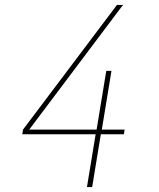

<svg xmlns="http://www.w3.org/2000/svg" viewBox="-20 -755 640 775"><path d="M331 0 366 -213H70L73 -232L452 -735H477L468 -724L98 -232H370L409 -469H430L391 -232H483L480 -213H387L352 0Z"/></svg>

Font: Iosevka Curly ThExObl
Style: Regular
Weight: 100
Width: 7
Italic angle: -9°
Monospace: yes
Designer: Belleve Invis
Foundry: Belleve Invis
Version: Version 11.1.0; ttfautohint (v1.8.3)